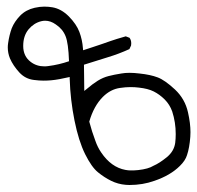

<svg xmlns="http://www.w3.org/2000/svg" viewBox="-20 -437 581 565"><path d="M82 -414.1Q56.2 -408.2 39.3 -390.9Q22.5 -373.5 14.6 -354Q7.3 -334 3.9 -310.1Q2.9 -303.7 2.9 -297.4Q2.9 -280.8 9.3 -265.1Q18.6 -243.7 37.1 -223.6Q54.7 -204.6 80.1 -201.7Q95.7 -199.7 107.9 -199.7Q120.1 -199.7 130.4 -200.7Q151.9 -202.6 185.1 -210.4V-205.1Q187 -143.1 199.2 -82.5Q211.4 -22 230.5 16.6Q249.5 54.7 268.1 69.8Q286.6 85 306.9 95Q327.1 105 350.1 106.9Q355.5 107.4 360.8 107.4Q399.9 107.4 434.1 95.2Q481.4 79.1 509.3 51.3Q525.4 35.6 530.3 19.5Q537.6 -2 540 -34.2Q540.5 -40.5 540.5 -47.9Q540.5 -74.2 533.2 -106.4Q524.4 -146 494.9 -173.6Q465.3 -201.2 444.1 -209.2Q422.9 -217.3 390.6 -220.7Q374.5 -222.7 361.1 -222.7Q347.7 -222.7 336.9 -220.7Q315.4 -217.3 299.3 -213.1Q283.2 -209 267.8 -199.5Q252.4 -189.9 235.4 -175.3L228 -169.4L227.1 -246.6L297.4 -268.6Q329.6 -278.3 360.8 -292.5L365.7 -303.2Q366.2 -306.6 366.2 -309.6Q366.2 -318.8 361.3 -325.7L350.1 -330.1Q320.8 -321.8 304.2 -315.9Q287.6 -310.1 282.5 -308.3Q277.3 -306.6 272.5 -304.9Q267.6 -303.2 262.2 -301.5Q256.8 -299.8 251.5 -297.9Q240.7 -294.4 224.6 -289.1L224.1 -294.4Q222.2 -320.3 213.6 -343Q205.1 -365.7 182.6 -388.7Q160.2 -411.1 134.3 -415.5Q123 -417.5 110.1 -417.5Q97.2 -417.5 82 -414.1ZM386.7 63.5Q377.9 64.5 373 64.5Q368.2 64.5 363 64.5Q357.9 64.5 349.1 63Q307.1 55.2 277.8 11.7Q267.1 -3.9 260.7 -22.5Q250.5 -49.3 242.7 -79.1Q255.9 -125 282.7 -151.9Q305.2 -174.3 333 -178.2Q349.6 -180.7 363.5 -180.7Q377.4 -180.7 388.7 -179.2Q415.5 -176.3 432.1 -168Q449.7 -159.2 464.6 -144.3Q479.5 -129.4 486.8 -108.9Q497.1 -77.1 497.1 -42.5Q497.1 -29.3 495.6 -16.6Q492.2 8.3 470.5 25.9Q448.7 43.5 431.6 50.8Q417 60.1 386.7 63.5ZM110.8 -241.7Q87.4 -241.7 70.3 -254.9Q48.3 -271.5 48.3 -301.8Q48.3 -331.5 64 -350.6Q79.6 -369.1 101.1 -374.5Q106.9 -376 112.8 -376Q128.9 -376 144 -365.2Q164.6 -351.6 172.9 -330.6Q181.2 -310.5 183.1 -256.8Q153.3 -246.6 123 -242.7Q116.7 -241.7 110.8 -241.7Z"/></svg>

Font: Bakudai
Style: Light
Weight: 300
Version: Version 1.48